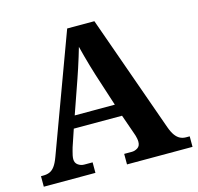

<svg xmlns="http://www.w3.org/2000/svg" viewBox="-104 -824 961 934"><g transform="rotate(-15 376.5 -357.0)"><path d="M4 0V-53H16Q34 -53 48 -59Q62 -65 73.5 -80.5Q85 -96 96 -126L313 -714H450L659 -125Q669 -97 680.5 -81.5Q692 -66 705.5 -59.5Q719 -53 735 -53H753V0H423V-53H462Q477 -53 491 -62Q505 -71 505 -92Q505 -100 503.5 -108Q502 -116 500 -123Q498 -130 496 -135L461 -235H218L189 -149Q187 -141 184 -131Q181 -121 179 -110.5Q177 -100 177 -92Q177 -73 191 -63Q205 -53 222 -53H264V0ZM239 -296H441L388 -460Q381 -483 373 -509.5Q365 -536 358 -563Q351 -590 345 -613Q339 -592 331 -566Q323 -540 314.5 -514Q306 -488 298 -465Z"/></g></svg>

Font: Noto Serif Armenian
Style: Regular
Weight: 400
Designer: Monotype Design Team
Foundry: Monotype Imaging Inc.
Version: Version 2.007